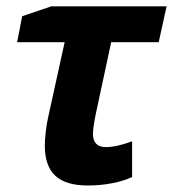

<svg xmlns="http://www.w3.org/2000/svg" viewBox="-20 -566 537 596"><path d="M119.1 -114.3Q119.1 -131.8 122.1 -157.5Q125 -183.1 129.9 -204.1L180.7 -435.1H33.2L48.8 -515.6L139.6 -546.4H497.1L472.7 -435.1H325.2L276.4 -208Q268.6 -167.5 268.6 -150.9Q268.6 -109.4 308.6 -109.4Q341.8 -109.4 390.1 -127.4V-16.6Q364.7 -4.4 328.4 2.7Q292 9.8 252.4 9.8Q184.1 9.8 151.6 -20.5Q119.1 -50.8 119.1 -114.3Z"/></svg>

Font: Viking Open Sans
Style: Bold Italic
Weight: 700
Italic angle: -12°
Foundry: Ascender Corporation
Version: Version 2.000